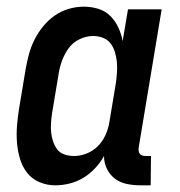

<svg xmlns="http://www.w3.org/2000/svg" viewBox="-20 -548 540 576"><path d="M146 8Q121 8 98.5 -1.5Q76 -11 61.5 -29.5Q47 -48 40 -71.5Q33 -95 31 -120Q29 -145 31 -170.5Q33 -196 37 -221L57 -341Q61 -364 67 -386Q73 -408 83.5 -429Q94 -450 109.5 -469Q125 -488 144.5 -501.5Q164 -515 186.5 -521.5Q209 -528 231 -528Q254 -528 275 -521.5Q296 -515 311 -500Q326 -485 335 -465.5Q344 -446 348 -425L364 -520H465L396 -105Q395 -100 396 -95Q397 -90 399.5 -86.5Q402 -83 407 -81.5Q412 -80 417 -80H433L432 8H402Q381 8 361 4Q341 0 325.5 -11.5Q310 -23 301 -41Q292 -59 292 -80Q281 -60 265 -43Q249 -26 230 -14.5Q211 -3 189 2.5Q167 8 146 8ZM202 -80Q221 -80 240 -87.5Q259 -95 273.5 -109.5Q288 -124 296.5 -143Q305 -162 308 -181L328 -301Q330 -317 331 -332.5Q332 -348 330.5 -363Q329 -378 324.5 -392.5Q320 -407 311.5 -418Q303 -429 289 -434.5Q275 -440 259 -440Q239 -440 219 -430.5Q199 -421 186.5 -404Q174 -387 166.5 -367Q159 -347 156 -327L136 -207Q134 -193 133 -178.5Q132 -164 133.5 -150Q135 -136 139.5 -123Q144 -110 152 -99.5Q160 -89 173.5 -84.5Q187 -80 202 -80Z"/></svg>

Font: Iosevka Curly Slab Semibold
Style: Italic
Weight: 600
Italic angle: -9°
Monospace: yes
Designer: Belleve Invis
Foundry: Belleve Invis
Version: Version 22.1.2; ttfautohint (v1.8.4)